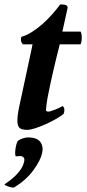

<svg xmlns="http://www.w3.org/2000/svg" viewBox="-43 -572 389 862"><path d="M164 -86Q163 -84 163 -81Q163 -74 166 -73Q168 -71 175 -71Q178 -71 182 -72Q193 -76 206 -80.5Q219 -85 239 -96Q246 -88 246 -79Q246 -72 245 -68Q244 -64 242 -60Q228 -49 206 -36.5Q184 -24 160 -13.5Q136 -3 114.5 4Q93 11 80 11Q52 11 43.5 1Q35 -9 35 -30Q35 -54 43 -92Q61 -175 72.5 -229Q84 -283 91 -315Q98 -347 100.5 -359.5Q103 -372 103 -373H60Q52 -381 51 -392Q50 -403 54 -407Q76 -413 100.5 -428.5Q125 -444 148 -464.5Q171 -485 191.5 -508Q212 -531 227 -552H233Q247 -552 254.5 -548.5Q262 -545 260 -534L237 -430H319Q324 -422 324 -403Q324 -384 319 -373H225Q225 -371 221 -355.5Q217 -340 211 -316Q205 -292 198 -261.5Q191 -231 184 -199.5Q177 -168 171.5 -138.5Q166 -109 164 -86ZM38 60Q47 53 60 49Q73 45 82 45Q124 45 138.5 66Q153 87 146 116Q139 148 107 192Q75 236 20 270Q11 271 -4.5 266Q-20 261 -23 256Q-16 251 -3 241.5Q10 232 24 219Q38 206 49.5 189.5Q61 173 65 155Q68 143 64.5 137Q61 131 54.5 129.5Q48 128 40.5 129Q33 130 28 130Q25 126 25 115.5Q25 105 27 93Q29 81 32 71.5Q35 62 38 60Z"/></svg>

Font: Lusitana
Style: Bold Italic
Weight: 700
Designer: Ana Paula Megda
Foundry: Ana Paula Megda
Version: Version 1.000; ttfautohint (v1.1) -l 8 -r 50 -G 200 -x 14 -D